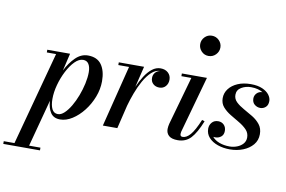

<svg xmlns="http://www.w3.org/2000/svg" viewBox="-203 -934 2020 1358"><g transform="rotate(10 807.0 -255.0)"><path d="M-106 230.5H-29L151.5 -440.5H85V-460H248.5L219 -334.5Q246.5 -390.5 286.5 -430.2Q326.5 -470 376 -470Q442.5 -470 473.8 -426Q505 -382 505 -307.5Q505 -250 483.2 -193.8Q461.5 -137.5 425.5 -91.5Q389.5 -45.5 346 -17.8Q302.5 10 259 10Q212 10 190.2 -23.2Q168.5 -56.5 166 -107.5L76 230.5H157.5V250H-106ZM181 -124Q181 -78.5 194.5 -51.5Q208 -24.5 237 -24.5Q260 -24.5 283.2 -46.2Q306.5 -68 327.8 -104Q349 -140 365.5 -183.5Q382 -227 391.8 -271.5Q401.5 -316 401.5 -353.5Q401.5 -390.5 388.2 -412Q375 -433.5 348 -433.5Q318 -433.5 288.5 -403.8Q259 -374 234.5 -326.5Q210 -279 195.5 -225.5Q181 -172 181 -124Z M675.5 -440.5H598.5V-460H780L743.5 -309Q762.5 -353 786 -389.5Q809.5 -426 837.5 -447.8Q865.5 -469.5 897.5 -469.5Q931.5 -469.5 952.2 -450.2Q973 -431 973 -400.5Q973 -372.5 956 -353.2Q939 -334 911 -334Q884.5 -334 866.8 -350Q849 -366 849 -392.5Q849 -414.5 862.2 -430.5Q875.5 -446.5 898 -450.5H897.5Q864.5 -450.5 835.5 -423.5Q806.5 -396.5 782.2 -353.2Q758 -310 739.8 -261Q721.5 -212 709.5 -168L669 0H565Z M1143 -687.5Q1143 -717 1164 -738.5Q1185 -760 1215 -760Q1245.5 -760 1266.8 -738.5Q1288 -717 1288 -687.5Q1288 -658 1266.8 -636.2Q1245.5 -614.5 1215 -614.5Q1185 -614.5 1164 -636.2Q1143 -658 1143 -687.5ZM1268.5 -154.5Q1234 -68 1197.5 -29Q1161 10 1103.5 10Q1060 10 1040 -8Q1020 -26 1020 -56Q1020 -66.5 1021.8 -76.2Q1023.5 -86 1025.5 -94.5L1123 -440.5H1051.5V-460H1231.5L1118.5 -54Q1116.5 -46 1116.5 -37.5Q1116.5 -19 1134 -19Q1162 -19 1189.2 -50.5Q1216.5 -82 1249.5 -161Z M1669.5 -132Q1669.5 -88 1642.8 -56.2Q1616 -24.5 1572.5 -7.2Q1529 10 1478 10Q1430.5 10 1390.5 -4Q1350.5 -18 1326.5 -44.5Q1302.5 -71 1302.5 -108Q1302.5 -134 1319 -153Q1335.5 -172 1364 -172Q1389 -172 1405.2 -155.5Q1421.5 -139 1421.5 -112Q1421.5 -84.5 1403.8 -70.2Q1386 -56 1362.5 -56Q1355 -56 1348 -57Q1366.5 -34.5 1399.5 -22.2Q1432.5 -10 1472.5 -10Q1500 -10 1525.8 -19.8Q1551.5 -29.5 1568.2 -48.2Q1585 -67 1585 -94Q1585 -126.5 1562.8 -149.5Q1540.5 -172.5 1508 -191.5Q1475.5 -210.5 1443 -230.2Q1410.5 -250 1388.2 -275.5Q1366 -301 1366 -338.5Q1366 -376 1388.8 -405.8Q1411.5 -435.5 1451.8 -453Q1492 -470.5 1545.5 -470.5Q1595.5 -470.5 1628.8 -455.8Q1662 -441 1678.2 -419.2Q1694.5 -397.5 1694.5 -375Q1694.5 -345.5 1677.8 -330.8Q1661 -316 1639.5 -316Q1616.5 -316 1598.2 -331Q1580 -346 1580 -374Q1580 -395.5 1595.5 -411.8Q1611 -428 1636 -428.5Q1620.5 -438 1599.2 -443.8Q1578 -449.5 1551.5 -449.5Q1512.5 -449.5 1481.5 -431Q1450.5 -412.5 1450.5 -377.5Q1450.5 -347.5 1472.8 -326.2Q1495 -305 1527.5 -287.2Q1560 -269.5 1592.8 -249.5Q1625.5 -229.5 1647.5 -201.8Q1669.5 -174 1669.5 -132Z"/></g></svg>

Font: Bodoni* 11pt Medium
Style: Italic
Weight: 500
Italic angle: -13°
Version: Version 2.3